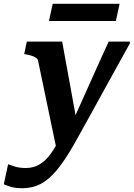

<svg xmlns="http://www.w3.org/2000/svg" viewBox="-93 -759 707 1016"><path d="M210 49 266 -11 316 -99 236 -539H49L35 -473L46 -471Q66 -467 79 -462.5Q92 -458 100 -451.5Q108 -445 109 -435ZM277 -84 237 -48Q210 3 187 38Q164 73 141 93Q118 113 94 121.5Q70 130 44 130Q7 130 -17 121.5Q-41 113 -50 110L-73 216Q-63 221 -38 229Q-13 237 24 237Q65 237 100.5 224Q136 211 169 181.5Q202 152 236.5 103.5Q271 55 311 -17Q338 -65 366 -116Q394 -167 422.5 -218.5Q451 -270 479.5 -322Q508 -374 537 -426Q566 -478 594 -529V-539H482Q456 -482 430.5 -425.5Q405 -369 379.5 -312Q354 -255 328.5 -198Q303 -141 277 -84ZM186 -739H540L520 -648H166Z"/></svg>

Font: Roboto Serif 20pt SemiBold
Style: Italic
Weight: 600
Italic angle: -10°
Version: Version 1.007